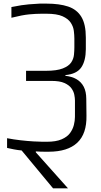

<svg xmlns="http://www.w3.org/2000/svg" viewBox="-20 -859 558 1063"><path d="M273.8 183.8 99.8 -26Q77.8 -28 57.2 -32Q36.5 -36 19.2 -40V-93.8Q55.2 -86.8 93.9 -82.4Q132.7 -78 165.4 -76.1Q198.2 -74.2 215.2 -74.2H240Q290.3 -74.2 321.3 -87.7Q352.3 -101.2 367.8 -122.3Q383.2 -143.5 389 -167Q394.8 -190.5 394.9 -211.1Q395 -231.7 395 -242.7V-302.2Q395 -316.3 391.3 -334.8Q387.7 -353.3 375 -370.7Q362.3 -388 336.5 -399.5Q310.7 -411 266.3 -411H124.3V-467H233.8Q294.8 -467 327.8 -480.2Q360.8 -493.3 374.1 -513.2Q387.3 -533 389.5 -555.7Q391.7 -578.3 391.7 -596.5V-645.2Q391.7 -664.3 388.8 -687.8Q386 -711.2 372.1 -732.8Q358.2 -754.5 326.6 -768.8Q295 -783 236.7 -783H211.8Q179.3 -783 141.8 -779.5Q104.3 -776 43.2 -760.7V-820Q78.2 -827 98.2 -830Q118.3 -833 140.2 -835Q162.2 -837 200.2 -839H237.2Q309 -839 357.3 -822.8Q405.7 -806.5 430.4 -765.8Q455.2 -725 455.2 -651V-586.3Q454.8 -521.8 429.8 -485.5Q404.7 -449.2 342 -443.2V-439.3Q378.3 -435.3 404.1 -420.3Q429.8 -405.3 443.7 -378.6Q457.5 -351.8 457.7 -311.5L458.7 -219.3Q460.8 -118.5 407.8 -68.8Q354.7 -19.2 250 -19Q244.8 -19 239 -19Q233.2 -19 228 -19Q217 -19 204 -19.4Q191 -19.8 178.3 -20.7V-15.8L356.5 183.8Z"/></svg>

Font: Matangi Light
Style: Regular
Weight: 300
Designer: Prashant Pant
Foundry: The Graphic Ant
Version: Version 3.002